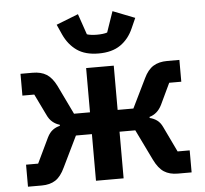

<svg xmlns="http://www.w3.org/2000/svg" viewBox="-54 -830 946 886"><g transform="rotate(-5 419.0 -386.5)"><path d="M40 0V-102H96L152 -219Q163 -241 178 -252Q193 -263 211 -267V-272Q193 -277 178 -289.5Q163 -302 154 -322L106 -421H51V-522H107Q146 -522 171.5 -506Q197 -490 216 -452L281 -317H355V-522H483V-317H556L622 -452Q640 -490 666 -506Q692 -522 730 -522H787V-421H731L684 -322Q674 -302 659.5 -289.5Q645 -277 627 -272V-267Q645 -263 660.5 -252Q676 -241 686 -219L742 -102H798V0H734Q696 0 670.5 -16.5Q645 -33 625 -74L556 -216H483V0H355V-216H281L212 -74Q193 -33 167.5 -16.5Q142 0 104 0ZM419 -584Q357 -584 318.5 -611Q280 -638 258 -686L237 -733L339 -773L372 -677Q380 -674 393 -672.5Q406 -671 419 -671Q432 -671 445 -672.5Q458 -674 466 -677L499 -773L601 -733L580 -686Q559 -638 520 -611Q481 -584 419 -584Z"/></g></svg>

Font: IBM Plex Sans SemiBold
Style: Regular
Weight: 600
Designer: Mike Abbink, Paul van der Laan, Pieter van Rosmalen
Foundry: Bold Monday
Version: Version 3.201